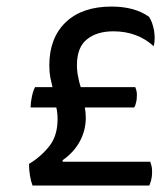

<svg xmlns="http://www.w3.org/2000/svg" viewBox="-20 -571 496 591"><path d="M87.9 -302.7Q82 -292 78.1 -273.4Q74.2 -254.9 74.2 -240.2Q100.6 -240.2 153.3 -240.2Q155.3 -232.4 156.2 -223.6Q157.2 -214.8 157.2 -204.1Q157.2 -153.3 131.8 -121.1Q106.4 -88.9 69.3 -66.4Q69.3 -47.9 72.3 -30.3Q75.2 -12.7 80.1 0Q199.2 0 439.5 0Q442.4 -5.9 445.3 -16.6Q448.2 -27.3 448.2 -42Q448.2 -53.7 446.3 -60.5Q444.3 -67.4 442.4 -73.2Q352.5 -73.2 172.9 -73.2Q172.9 -74.2 172.9 -78.1Q207 -101.6 225.6 -135.7Q244.1 -169.9 244.1 -209Q244.1 -216.8 243.2 -225.6Q242.2 -233.4 241.2 -240.2Q292 -240.2 392.6 -240.2Q396.5 -244.1 398.4 -253.9Q401.4 -263.7 401.4 -278.3Q401.4 -288.1 399.4 -293.9Q397.5 -300.8 396.5 -302.7Q340.8 -302.7 228.5 -302.7Q223.6 -317.4 220.7 -334Q216.8 -351.6 216.8 -370.1Q216.8 -425.8 248 -450.2Q278.3 -474.6 329.1 -474.6Q366.2 -474.6 397.5 -462.9Q428.7 -451.2 453.1 -428.7Q456.1 -440.4 456.1 -453.1Q456.1 -464.8 454.1 -477.5Q449.2 -503.9 438.5 -519.5Q416 -535.2 387.7 -543Q358.4 -550.8 323.2 -550.8Q233.4 -550.8 182.6 -502.9Q131.8 -454.1 131.8 -370.1Q131.8 -349.6 134.8 -333Q138.7 -316.4 141.6 -302.7Q124 -302.7 87.9 -302.7Z"/></svg>

Font: cl
Style: Italic
Weight: 400
Designer: Mitja Miklavcic
Version: Version 7.504; 2011; Build 1022